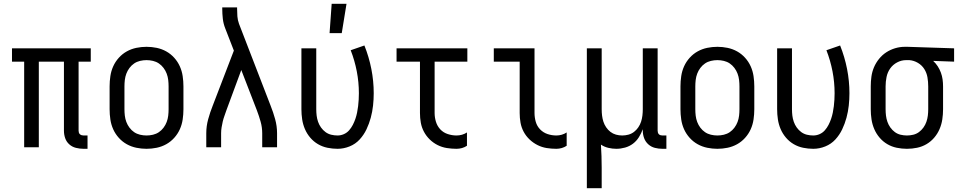

<svg xmlns="http://www.w3.org/2000/svg" viewBox="-20 -774 5040 1009"><path d="M440 8H419Q399 8 379 3Q359 -2 344 -15.5Q329 -29 322.5 -48Q316 -67 316 -87V-450H184V0H107V-450H43V-520H457V-450H393V-87Q393 -82 394.5 -77Q396 -72 400 -68.5Q404 -65 409 -63.5Q414 -62 419 -62H440Z M750 8Q723 8 696.5 2.5Q670 -3 646.5 -16Q623 -29 604.5 -49.5Q586 -70 575 -94.5Q564 -119 560 -146Q556 -173 556 -200V-320Q556 -347 560 -374Q564 -401 575 -425.5Q586 -450 604.5 -470.5Q623 -491 646.5 -504Q670 -517 696.5 -522.5Q723 -528 750 -528Q777 -528 803.5 -522.5Q830 -517 853.5 -504Q877 -491 895.5 -470.5Q914 -450 925 -425.5Q936 -401 940 -374Q944 -347 944 -320V-200Q944 -173 940 -146Q936 -119 925 -94.5Q914 -70 895.5 -49.5Q877 -29 853.5 -16Q830 -3 803.5 2.5Q777 8 750 8ZM750 -62Q767 -62 784 -66Q801 -70 815 -79.5Q829 -89 839.5 -103Q850 -117 856 -133Q862 -149 864 -166Q866 -183 866 -200V-320Q866 -337 864 -354Q862 -371 856 -387Q850 -403 839.5 -417Q829 -431 815 -440.5Q801 -450 784 -454Q767 -458 750 -458Q733 -458 716 -454Q699 -450 685 -440.5Q671 -431 660.5 -417Q650 -403 644 -387Q638 -371 636 -354Q634 -337 634 -320V-200Q634 -183 636 -166Q638 -149 644 -133Q650 -117 660.5 -103Q671 -89 685 -79.5Q699 -70 716 -66Q733 -62 750 -62Z M1064 0V-74Q1064 -111 1074 -147.5Q1084 -184 1098 -219L1209 -508L1164 -624Q1154 -649 1151 -675Q1148 -701 1148 -728V-735H1226V-728Q1226 -708 1227.5 -688Q1229 -668 1236 -649L1402 -219Q1416 -184 1426 -147.5Q1436 -111 1436 -74V0H1358V-74Q1358 -105 1349.5 -135Q1341 -165 1330 -194L1248 -406L1170 -195Q1165 -180 1159.5 -165Q1154 -150 1150.5 -135Q1147 -120 1144.5 -104.5Q1142 -89 1142 -74V0Z M1754 8Q1727 8 1700.5 2.5Q1674 -3 1651 -16.5Q1628 -30 1610.5 -50.5Q1593 -71 1582.5 -95.5Q1572 -120 1568 -146.5Q1564 -173 1564 -200V-520H1642V-200Q1642 -183 1644 -166.5Q1646 -150 1651.5 -134Q1657 -118 1667 -104Q1677 -90 1690.5 -80Q1704 -70 1720.5 -66Q1737 -62 1754 -62Q1771 -62 1787 -69Q1803 -76 1814.5 -89Q1826 -102 1834 -117.5Q1842 -133 1847.5 -149Q1853 -165 1856.5 -182Q1860 -199 1862 -216Q1864 -233 1865 -250Q1866 -267 1866 -284Q1866 -342 1855 -399Q1844 -456 1823 -510L1895 -535Q1919 -475 1931.5 -411.5Q1944 -348 1944 -284Q1944 -252 1940.5 -219.5Q1937 -187 1928.5 -155.5Q1920 -124 1906 -94.5Q1892 -65 1870 -41Q1848 -17 1817 -4.5Q1786 8 1754 8ZM1712 -600 1723 -754H1801L1776 -600Z M2379 8Q2354 8 2328.5 4Q2303 0 2280 -11.5Q2257 -23 2238.5 -41Q2220 -59 2208 -81.5Q2196 -104 2191.5 -129Q2187 -154 2187 -180V-450H2064V-520H2436V-450H2264V-180Q2264 -157 2271 -134Q2278 -111 2294 -94Q2310 -77 2333 -69.5Q2356 -62 2379 -62Q2394 -62 2408 -66Q2422 -70 2434 -78V-8Q2422 0 2408 4Q2394 8 2379 8Z M2904 8Q2878 8 2853 4Q2828 0 2805 -11.5Q2782 -23 2763 -41Q2744 -59 2732 -81.5Q2720 -104 2715.5 -129Q2711 -154 2711 -180V-450H2575V-520H2789V-180Q2789 -157 2795.5 -134Q2802 -111 2818.5 -94Q2835 -77 2857.5 -69.5Q2880 -62 2904 -62Q2918 -62 2932 -66Q2946 -70 2958 -78V-8Q2946 0 2932 4Q2918 8 2904 8Z M3064 215V-520H3142V-200Q3142 -183 3144 -166.5Q3146 -150 3151 -134.5Q3156 -119 3165.5 -105Q3175 -91 3188 -81Q3201 -71 3217 -66.5Q3233 -62 3250 -62Q3267 -62 3283 -66.5Q3299 -71 3312 -81Q3325 -91 3334.5 -105Q3344 -119 3349 -134.5Q3354 -150 3356 -166.5Q3358 -183 3358 -200V-520H3436V-87Q3436 -82 3437.5 -77Q3439 -72 3442.5 -68.5Q3446 -65 3451 -63.5Q3456 -62 3461 -62H3482V8H3461Q3441 8 3421.5 3Q3402 -2 3387 -15.5Q3372 -29 3365 -48Q3358 -67 3358 -87V-95Q3350 -73 3337.5 -53Q3325 -33 3306.5 -19Q3288 -5 3265 1.5Q3242 8 3219 8Q3198 8 3177 3Q3156 -2 3138 -14Q3140 16 3141 46.5Q3142 77 3142 107V215Z M3750 8Q3723 8 3696.5 2.5Q3670 -3 3646.5 -16Q3623 -29 3604.5 -49.5Q3586 -70 3575 -94.5Q3564 -119 3560 -146Q3556 -173 3556 -200V-320Q3556 -347 3560 -374Q3564 -401 3575 -425.5Q3586 -450 3604.5 -470.5Q3623 -491 3646.5 -504Q3670 -517 3696.5 -522.5Q3723 -528 3750 -528Q3777 -528 3803.5 -522.5Q3830 -517 3853.5 -504Q3877 -491 3895.5 -470.5Q3914 -450 3925 -425.5Q3936 -401 3940 -374Q3944 -347 3944 -320V-200Q3944 -173 3940 -146Q3936 -119 3925 -94.5Q3914 -70 3895.5 -49.5Q3877 -29 3853.5 -16Q3830 -3 3803.5 2.5Q3777 8 3750 8ZM3750 -62Q3767 -62 3784 -66Q3801 -70 3815 -79.5Q3829 -89 3839.5 -103Q3850 -117 3856 -133Q3862 -149 3864 -166Q3866 -183 3866 -200V-320Q3866 -337 3864 -354Q3862 -371 3856 -387Q3850 -403 3839.5 -417Q3829 -431 3815 -440.5Q3801 -450 3784 -454Q3767 -458 3750 -458Q3733 -458 3716 -454Q3699 -450 3685 -440.5Q3671 -431 3660.5 -417Q3650 -403 3644 -387Q3638 -371 3636 -354Q3634 -337 3634 -320V-200Q3634 -183 3636 -166Q3638 -149 3644 -133Q3650 -117 3660.5 -103Q3671 -89 3685 -79.5Q3699 -70 3716 -66Q3733 -62 3750 -62Z M4254 8Q4227 8 4200.5 2.5Q4174 -3 4151 -16.5Q4128 -30 4110.5 -50.5Q4093 -71 4082.5 -95.5Q4072 -120 4068 -146.5Q4064 -173 4064 -200V-520H4142V-200Q4142 -183 4144 -166.5Q4146 -150 4151.5 -134Q4157 -118 4167 -104Q4177 -90 4190.5 -80Q4204 -70 4220.5 -66Q4237 -62 4254 -62Q4271 -62 4287 -69Q4303 -76 4314.5 -89Q4326 -102 4334 -117.5Q4342 -133 4347.5 -149Q4353 -165 4356.5 -182Q4360 -199 4362 -216Q4364 -233 4365 -250Q4366 -267 4366 -284Q4366 -342 4355 -399Q4344 -456 4323 -510L4395 -535Q4419 -475 4431.5 -411.5Q4444 -348 4444 -284Q4444 -252 4440.5 -219.5Q4437 -187 4428.5 -155.5Q4420 -124 4406 -94.5Q4392 -65 4370 -41Q4348 -17 4317 -4.5Q4286 8 4254 8Z M4746 8Q4719 8 4692.5 2.5Q4666 -3 4643 -16.5Q4620 -30 4602.5 -50.5Q4585 -71 4574.5 -95.5Q4564 -120 4560 -146.5Q4556 -173 4556 -200V-320Q4556 -346 4559.5 -371.5Q4563 -397 4573 -420.5Q4583 -444 4599.5 -464.5Q4616 -485 4637.5 -499Q4659 -513 4684 -520.5Q4709 -528 4735 -528H4750L4994 -520V-450L4884 -454Q4898 -441 4908 -425.5Q4918 -410 4924.5 -392.5Q4931 -375 4933.5 -356.5Q4936 -338 4936 -320V-200Q4936 -173 4932 -146.5Q4928 -120 4917.5 -95.5Q4907 -71 4889.5 -50.5Q4872 -30 4849 -16.5Q4826 -3 4799.5 2.5Q4773 8 4746 8ZM4746 -62Q4763 -62 4779.5 -66Q4796 -70 4809.5 -80Q4823 -90 4833 -104Q4843 -118 4848.5 -134Q4854 -150 4856 -166.5Q4858 -183 4858 -200V-320Q4858 -344 4854 -367.5Q4850 -391 4837.5 -411Q4825 -431 4804 -443.5Q4783 -456 4759 -458H4742Q4717 -458 4694.5 -446Q4672 -434 4658 -414Q4644 -394 4639 -369.5Q4634 -345 4634 -320V-200Q4634 -183 4636 -166.5Q4638 -150 4643.5 -134Q4649 -118 4659 -104Q4669 -90 4682.5 -80Q4696 -70 4712.5 -66Q4729 -62 4746 -62Z"/></svg>

Font: Iosevka Term Curly
Style: Regular
Weight: 400
Designer: Belleve Invis
Foundry: Belleve Invis
Version: Version 32.3.0